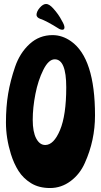

<svg xmlns="http://www.w3.org/2000/svg" viewBox="-20 -923 509 968"><path d="M245 -746Q294 -746 338 -715Q459 -630 459 -341Q459 -215 408 -102Q383 -45 336 -10Q289 25 232.5 25Q176 25 136.5 0.5Q97 -24 73.5 -61Q50 -98 35 -146Q10 -227 10 -305.5Q10 -384 21 -450Q32 -516 56 -586Q80 -656 129 -701Q178 -746 245 -746ZM256 -624Q225 -624 198.5 -571Q172 -518 158.5 -449Q145 -380 145 -319Q145 -258 162.5 -225Q180 -192 208 -192Q251 -192 282.5 -267Q314 -342 314 -483Q314 -624 256 -624ZM183 -828Q166 -834 164 -847Q164 -865 180.5 -884Q197 -903 212.5 -903Q228 -903 248 -881Q276 -850 291 -820Q305 -797 305 -785Q305 -773 294 -773Q287 -773 279 -777Q214 -818 183 -828Z"/></svg>

Font: Chicle
Style: Regular
Weight: 400
Designer: Angel Koziupa and Alejandro Paul
Foundry: Angel Koziupa and Alejandro Paul
Version: Version 1.000